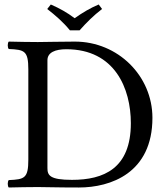

<svg xmlns="http://www.w3.org/2000/svg" viewBox="-20 -832 741 854"><path d="M148 -645C112 -645 59 -646 19 -647C13 -641 13 -620 19 -614C89 -611 106 -606 106 -523V-122C106 -39 89 -34 19 -31C13 -25 13 -4 19 2C58 1 111 0 149 0C186 0 228 2 331 2C472 2 658 -62 658 -308C658 -494 505 -647 313 -647C242 -647 187 -645 148 -645ZM191 -84V-564C191 -599 226 -613 275 -613C491 -613 562 -438 562 -284C562 -82 441 -32 300 -32C202 -32 191 -52 191 -84ZM291 -697H334C364 -731 396 -763 434 -792L419 -812C381 -796 349 -777 312 -751C279 -776 245 -795 206 -812L190 -792C226 -764 261 -734 291 -697Z"/></svg>

Font: Libertinus Math
Style: Regular
Weight: 400
Designer: Philipp H. Poll, Khaled Hosny
Foundry: Caleb Maclennan
Version: Version 7.050;RELEASE